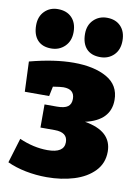

<svg xmlns="http://www.w3.org/2000/svg" viewBox="-90 -858 671 932"><g transform="rotate(10 245.5 -391.5)"><path d="M477 -158Q477 -101 439.5 -62Q402 -23 340.5 -4Q279 15 206 15Q153 15 102.5 5Q52 -5 11 -24L48 -146Q119 -115 187 -115Q269 -115 269 -168Q269 -217 205 -217H135V-331H196Q233 -331 249.5 -343Q266 -355 266 -381Q266 -429 211 -429Q198 -429 160 -423L150 -375H30L24 -523Q145 -555 240 -555Q341 -555 403.5 -519.5Q466 -484 466 -411Q466 -310 343 -282Q477 -260 477 -158ZM28 -703Q28 -746 54 -772Q80 -798 119 -798Q163 -798 188 -772Q213 -746 213 -701Q213 -657 186 -630.5Q159 -604 119 -604Q75 -604 51.5 -630Q28 -656 28 -703ZM269 -703Q269 -746 295.5 -772Q322 -798 361 -798Q404 -798 429 -772Q454 -746 454 -701Q454 -656 427.5 -630Q401 -604 361 -604Q316 -604 292.5 -630Q269 -656 269 -703Z"/></g></svg>

Font: Bitter Pro Black
Style: Regular
Weight: 900
Designer: Sol Matas, and Bitter project Authors
Foundry: Sol Matas
Version: Version 1.010